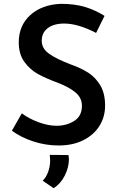

<svg xmlns="http://www.w3.org/2000/svg" viewBox="-20 -752 622 1003"><path d="M315 -629Q261 -629 229.5 -605Q198 -581 198 -539Q198 -498 237.5 -470.5Q277 -443 348 -416Q402 -397 440.5 -372.5Q479 -348 504 -306Q529 -264 529 -200Q529 -142 500 -95Q471 -48 416 -20Q361 8 286 8Q220 8 156 -12.5Q92 -33 42 -69L94 -160Q131 -132 181.5 -113.5Q232 -95 275 -95Q328 -95 368 -120.5Q408 -146 408 -199Q408 -241 374.5 -269Q341 -297 281 -320Q219 -343 178 -365.5Q137 -388 107.5 -428.5Q78 -469 78 -530Q78 -619 138.5 -673.5Q199 -728 298 -732Q370 -732 424.5 -715.5Q479 -699 526 -669L482 -580Q388 -629 315 -629ZM203 192Q221 175 231.5 146Q242 117 242 85Q242 75 240 57L338 58Q340 72 340 80Q340 122 318.5 165Q297 208 260 231Z"/></svg>

Font: Josefin Sans SemiBold
Style: Regular
Weight: 600
Designer: Santiago Orozco
Foundry: Typemade
Version: Version 2.000